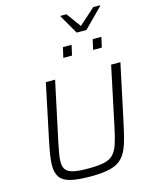

<svg xmlns="http://www.w3.org/2000/svg" viewBox="-155 -1195 1029 1301"><g transform="rotate(-15 359.5 -544.0)"><path d="M318 8Q228 8 176.5 -4.5Q125 -17 103 -47.5Q81 -78 81 -131Q81 -162 87.5 -203.5Q94 -245 105 -298L187 -688H252L162 -267Q154 -226 148.5 -195Q143 -164 143 -140Q143 -104 159 -84Q175 -64 212 -56Q249 -48 314 -48Q383 -48 424.5 -57Q466 -66 489.5 -90Q513 -114 527.5 -157Q542 -200 556 -267L645 -688H710L627 -298Q608 -206 589.5 -146.5Q571 -87 540.5 -53.5Q510 -20 457 -6Q404 8 318 8ZM553 -816 569 -887H630L614 -816ZM344 -816 360 -887H421L405 -816ZM476 -958 399 -1091 400 -1096H441L515 -994L629 -1096H677L676 -1091L544 -958Z"/></g></svg>

Font: Saira Light
Style: Italic
Weight: 300
Italic angle: -12°
Designer: Hector Gatti with collaboration of the Omnibus-Type team
Foundry: Omnibus-Type
Version: Version 1.100; ttfautohint (v1.8.3)